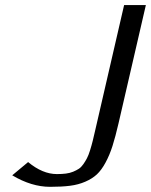

<svg xmlns="http://www.w3.org/2000/svg" viewBox="-20 -720 590 750"><path d="M27.8 0ZM442.9 -237.8Q430.7 -185.1 419.4 -149.7Q408.2 -114.3 392.3 -85Q376.5 -55.7 358.4 -38.8Q340.3 -22 313.2 -10.3Q286.1 1.5 253.9 5.6Q221.7 9.8 175.8 9.8Q103 9.8 27.8 -35.2L89.8 -86.9Q146.5 -40 202.1 -40Q222.2 -40 237.5 -42Q252.9 -43.9 265.9 -49.3Q278.8 -54.7 288.1 -60.8Q297.4 -66.9 305.7 -78.9Q314 -90.8 319.8 -102.1Q325.7 -113.3 331.8 -132.8Q337.9 -152.3 342.3 -170.2Q346.7 -188 353 -215.8L464.8 -700.2H549.8Z"/></svg>

Font: Pfennig
Style: Italic
Weight: 500
Italic angle: -13°
Version: Version 20120410 ; ttfautohint (v0.8)